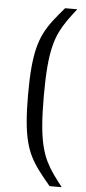

<svg xmlns="http://www.w3.org/2000/svg" viewBox="-60 -776 428 960"><g transform="rotate(5 154.0 -296.5)"><path d="M227 150Q194 111 169.5 78.5Q145 46 128 12.5Q111 -21 100.5 -63Q90 -105 85 -161.5Q80 -218 80 -297Q80 -376 85 -432.5Q90 -489 100.5 -531Q111 -573 128 -607Q145 -641 169.5 -673Q194 -705 227 -743H288Q262 -710 241.5 -681Q221 -652 205.5 -620Q190 -588 179.5 -545.5Q169 -503 164 -442.5Q159 -382 159 -297Q159 -211 164 -151Q169 -91 179.5 -48Q190 -5 205.5 27Q221 59 241.5 88Q262 117 288 150Z"/></g></svg>

Font: Saira
Style: Regular
Weight: 400
Designer: Hector Gatti with collaboration of the Omnibus-Type team
Foundry: Omnibus-Type
Version: Version 1.100; ttfautohint (v1.8.3)